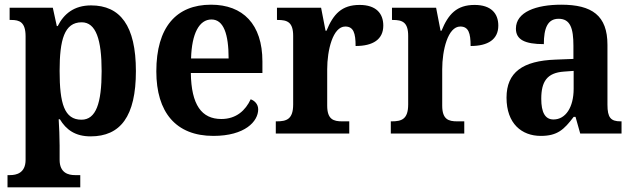

<svg xmlns="http://www.w3.org/2000/svg" viewBox="-20 -569 2698 818"><path d="M12 229H322V177H299C273 177 234 169 234 112V51C234 14 232 -27 230 -61H235C262 -16 301 12 366 12C493 12 559 -73 559 -266C559 -460 492 -546 368 -546C296 -546 252 -510 226 -458H222L205 -536H21V-484H28C63 -484 89 -475 89 -414V112C89 169 49 177 23 177H12ZM327 -59C254 -59 234 -128 234 -267C234 -399 254 -474 328 -474C389 -474 413 -400 413 -266C413 -129 389 -59 327 -59Z M889 10C1024 10 1080 -52 1080 -103C1080 -125 1065 -140 1048 -146C1026 -99 987 -62 923 -62C839 -62 795 -122 793 -258H1098V-307C1098 -466 1015 -549 879 -549C731 -549 646 -453 646 -265C646 -91 729 10 889 10ZM954 -320H794C797 -427 829 -486 881 -486C933 -486 954 -423 954 -320Z M1155 0H1468V-52H1438C1401 -52 1374 -60 1374 -119V-274C1374 -355 1398 -456 1451 -456C1486 -456 1495 -428 1495 -373C1569 -373 1613 -401 1613 -460C1613 -512 1582 -548 1512 -548C1436 -548 1400 -509 1371 -438H1367L1348 -536H1160V-484H1163C1204 -484 1229 -475 1229 -416V-124C1229 -61 1201 -52 1159 -52H1155Z M1645 0H1958V-52H1928C1891 -52 1864 -60 1864 -119V-274C1864 -355 1888 -456 1941 -456C1976 -456 1985 -428 1985 -373C2059 -373 2103 -401 2103 -460C2103 -512 2072 -548 2002 -548C1926 -548 1890 -509 1861 -438H1857L1838 -536H1650V-484H1653C1694 -484 1719 -475 1719 -416V-124C1719 -61 1691 -52 1649 -52H1645Z M2284 10C2355 10 2383 -17 2424 -71H2432L2452 0H2628V-52H2624C2582 -52 2568 -68 2568 -123V-378C2568 -503 2502 -549 2371 -549C2264 -549 2178 -518 2178 -447C2178 -400 2216 -381 2297 -381C2297 -449 2313 -489 2360 -489C2410 -489 2423 -448 2423 -374V-318L2347 -315C2207 -310 2138 -261 2138 -153C2138 -42 2203 10 2284 10ZM2338 -60C2302 -60 2286 -91 2286 -148C2286 -221 2310 -259 2383 -264L2424 -267V-191C2424 -112 2390 -60 2338 -60Z"/></svg>

Font: Noto Serif SemiCondensed
Style: Bold
Weight: 700
Width: 4
Designer: Monotype Design Team
Foundry: Monotype Imaging Inc.
Version: Version 2.015